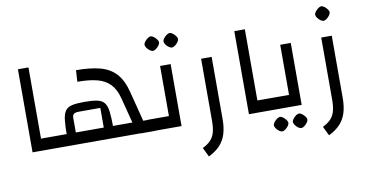

<svg xmlns="http://www.w3.org/2000/svg" viewBox="-87 -937 2726 1434"><g transform="rotate(-10 1276.0 -220.5)"><path d="M100 0V-630H180V-90H300V0Z M920 -89H1030V1H920ZM260 0V-90H873L823 -284Q805 -353 767.5 -391.5Q730 -430 670 -445.5Q610 -461 521 -461L526 -548Q633 -548 707 -528.5Q781 -509 827.5 -458.5Q874 -408 897 -315L960 -69V0ZM374 -70Q374 -149 379.5 -196Q385 -243 402 -266Q419 -289 453.5 -296.5Q488 -304 545 -304Q606 -304 642.5 -296.5Q679 -289 697 -266Q715 -243 720.5 -196Q726 -149 726 -70ZM656 -239H495Q467 -239 455.5 -230.5Q444 -222 444 -200V-70H656Z M990 0V-90H1150V-470H1230V0ZM1118 -590Q1108 -590 1095 -599Q1082 -608 1072.5 -621.5Q1063 -635 1063 -645Q1063 -656 1072.5 -668.5Q1082 -681 1095 -690.5Q1108 -700 1118 -700Q1129 -700 1141.5 -690.5Q1154 -681 1163.5 -668.5Q1173 -656 1173 -645Q1173 -635 1163.5 -622Q1154 -609 1141 -599.5Q1128 -590 1118 -590ZM1262 -590Q1252 -590 1239 -599Q1226 -608 1216.5 -621.5Q1207 -635 1207 -645Q1207 -656 1216.5 -668.5Q1226 -681 1239 -690.5Q1252 -700 1262 -700Q1273 -700 1285.5 -690.5Q1298 -681 1307.5 -668.5Q1317 -656 1317 -645Q1317 -635 1307.5 -622Q1298 -609 1285 -599.5Q1272 -590 1262 -590Z M1392 259 1358 189Q1397 170 1419.5 146Q1442 122 1451.5 87Q1461 52 1461 0V-470H1541V0Q1541 66 1526 114.5Q1511 163 1478 198Q1445 233 1392 259Z M1741 0V-630H1821V-90H1941V0Z M1901 0V-90H2061V-470H2141V0ZM1965 170Q1955 170 1942 161Q1929 152 1919.5 138.5Q1910 125 1910 115Q1910 104 1919.5 91.5Q1929 79 1942 69.5Q1955 60 1965 60Q1976 60 1988.5 69.5Q2001 79 2010.5 91.5Q2020 104 2020 115Q2020 125 2010.5 138Q2001 151 1988 160.5Q1975 170 1965 170ZM2109 170Q2099 170 2086 161Q2073 152 2063.5 138.5Q2054 125 2054 115Q2054 104 2063.5 91.5Q2073 79 2086 69.5Q2099 60 2109 60Q2120 60 2132.5 69.5Q2145 79 2154.5 91.5Q2164 104 2164 115Q2164 125 2154.5 138Q2145 151 2132 160.5Q2119 170 2109 170Z M2303 259 2269 189Q2308 170 2330.5 146Q2353 122 2362.5 87Q2372 52 2372 0V-470H2452V0Q2452 66 2437 114.5Q2422 163 2389 198Q2356 233 2303 259ZM2412 -590Q2402 -590 2389 -599Q2376 -608 2366.5 -621.5Q2357 -635 2357 -645Q2357 -656 2366.5 -668.5Q2376 -681 2389 -690.5Q2402 -700 2412 -700Q2423 -700 2435.5 -690.5Q2448 -681 2457.5 -668.5Q2467 -656 2467 -645Q2467 -635 2457.5 -622Q2448 -609 2435 -599.5Q2422 -590 2412 -590Z"/></g></svg>

Font: Changa
Style: Regular
Weight: 400
Designer: Eduardo Rodriguez Tunni
Foundry: Eduardo Rodriguez Tunni
Version: Version 3.003